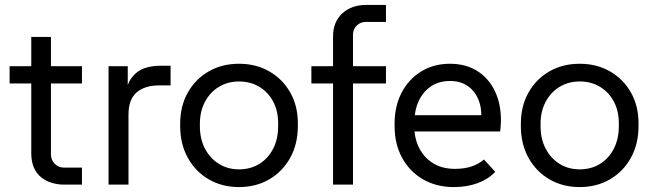

<svg xmlns="http://www.w3.org/2000/svg" viewBox="-20 -750 2657 780"><path d="M239 0Q215 0 191 -7Q167 -14 148 -29Q129 -44 118 -68.5Q107 -93 107 -128V-600H187V-123Q187 -100 202.5 -84.5Q218 -69 240 -69H313V0ZM19 -411V-481H313V-411Z M421 0V-481H499V-358L488 -359Q495 -408 515.5 -435Q536 -462 566 -472.5Q596 -483 632 -483H673V-403H626Q568 -403 535 -374.5Q502 -346 502 -285V0Z M951 10Q882 10 828 -21.5Q774 -53 743 -109Q712 -165 712 -238V-247Q712 -319 743 -374Q774 -429 828 -460Q882 -491 951 -491Q1020 -491 1074 -460Q1128 -429 1159 -374.5Q1190 -320 1190 -249V-238Q1190 -165 1159 -109Q1128 -53 1074 -21.5Q1020 10 951 10ZM951 -62Q998 -62 1034 -84.5Q1070 -107 1090 -146.5Q1110 -186 1110 -238V-249Q1110 -299 1090 -337Q1070 -375 1034 -397Q998 -419 951 -419Q905 -419 869 -397Q833 -375 812.5 -336Q792 -297 792 -247V-238Q792 -186 812.5 -146.5Q833 -107 869 -84.5Q905 -62 951 -62Z M1333 0V-602Q1333 -661 1370.5 -695.5Q1408 -730 1468 -730H1548V-661H1467Q1444 -661 1429 -646Q1414 -631 1414 -608V0ZM1245 -411V-481H1548V-411Z M1824 10Q1753 10 1698.5 -21.5Q1644 -53 1613.5 -109Q1583 -165 1583 -238V-248Q1583 -318 1611 -372.5Q1639 -427 1690 -459Q1741 -491 1808 -491Q1877 -491 1926 -457Q1975 -423 1998.5 -361Q2022 -299 2012 -216H1641V-282H1969L1933 -247Q1940 -302 1925.5 -340.5Q1911 -379 1881 -400Q1851 -421 1809 -421Q1763 -421 1730.5 -399Q1698 -377 1680.5 -338.5Q1663 -300 1663 -248V-238Q1663 -188 1683 -148.5Q1703 -109 1740 -86.5Q1777 -64 1828 -64Q1866 -64 1895 -73.5Q1924 -83 1946 -102L1992 -52Q1964 -22 1920.5 -6Q1877 10 1824 10Z M2335 10Q2266 10 2212 -21.5Q2158 -53 2127 -109Q2096 -165 2096 -238V-247Q2096 -319 2127 -374Q2158 -429 2212 -460Q2266 -491 2335 -491Q2404 -491 2458 -460Q2512 -429 2543 -374.5Q2574 -320 2574 -249V-238Q2574 -165 2543 -109Q2512 -53 2458 -21.5Q2404 10 2335 10ZM2335 -62Q2382 -62 2418 -84.5Q2454 -107 2474 -146.5Q2494 -186 2494 -238V-249Q2494 -299 2474 -337Q2454 -375 2418 -397Q2382 -419 2335 -419Q2289 -419 2253 -397Q2217 -375 2196.5 -336Q2176 -297 2176 -247V-238Q2176 -186 2196.5 -146.5Q2217 -107 2253 -84.5Q2289 -62 2335 -62Z"/></svg>

Font: SUSE
Style: Regular
Weight: 400
Designer: Rene Bieder
Foundry: SUSE
Version: Version 1.000